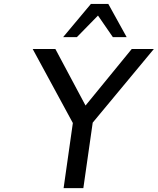

<svg xmlns="http://www.w3.org/2000/svg" viewBox="-20 -972 815 992"><path d="M410.6 0 459 -338.4 774.9 -718.8H660.6L421.9 -426.8L266.1 -718.8H148.9L356.4 -336.4L308.6 0ZM377.4 -780.3 486.3 -891.6 563 -780.3H634.3L539.6 -951.7H449.7L306.2 -780.3Z"/></svg>

Font: Winston
Style: Italic
Weight: 400
Italic angle: -8.13011°
Designer: Vernon Adams, Kim Jin-seong, David Berlow, Cristiano Sobral
Foundry: The Winston Project Authors
Version: Version 3.004